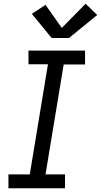

<svg xmlns="http://www.w3.org/2000/svg" viewBox="-20 -1005 539 1025"><path d="M25 0V-74H139L236 -662H132V-735H434V-661H320L223 -74H327V0ZM256 -802 150 -931 223 -979 310 -856 437 -985 499 -925 348 -802Z"/></svg>

Font: Iosevka Etoile Oblique
Style: Regular
Weight: 400
Italic angle: -9°
Designer: Belleve Invis
Foundry: Belleve Invis
Version: Version 15.5.2; ttfautohint (v1.8.4)